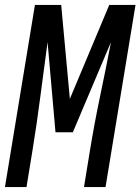

<svg xmlns="http://www.w3.org/2000/svg" viewBox="-29 -755 567 775"><path d="M-9 0 112 -735H218L253 -356L412 -735H518L397 0H310L334 -147Q352 -257 375 -366.5Q398 -476 419 -585L265 -221H195L163 -585Q148 -476 134 -366.5Q120 -257 102 -147L78 0Z"/></svg>

Font: Iosevka Medium Oblique
Style: Regular
Weight: 500
Italic angle: -9°
Monospace: yes
Designer: Belleve Invis
Foundry: Belleve Invis
Version: Version 32.5.0; ttfautohint (v1.8.4)